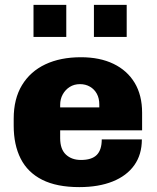

<svg xmlns="http://www.w3.org/2000/svg" viewBox="-20 -755 640 785"><path d="M304 10Q212 10 152.5 -20Q93 -50 64.5 -106.5Q36 -163 36 -241V-270Q36 -351 70 -407Q104 -463 165.5 -492Q227 -521 311 -521Q388 -521 444 -494Q500 -467 530.5 -416.5Q561 -366 561 -294V-222H226V-190Q226 -145 249.5 -123Q273 -101 311 -101Q355 -101 375.5 -121.5Q396 -142 396 -185H560Q560 -123 529 -79.5Q498 -36 440.5 -13Q383 10 304 10ZM226 -316H386V-328Q386 -353 376 -371.5Q366 -390 348 -400.5Q330 -411 307 -411Q283 -411 265 -399.5Q247 -388 236.5 -369Q226 -350 226 -326ZM117 -604V-735H251V-604ZM364 -604V-735H498V-604Z"/></svg>

Font: Chivo Mono ExtraBold
Style: Regular
Weight: 800
Monospace: yes
Designer: Hector Gatti
Foundry: Omnibus-Type
Version: Version 1.008